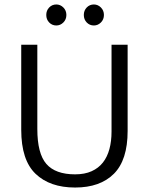

<svg xmlns="http://www.w3.org/2000/svg" viewBox="-20 -830 666 859"><path d="M75 -630H147V-253Q147 -143 187.5 -96.5Q228 -50 316 -50Q359 -50 390 -64Q421 -78 440.5 -103Q460 -128 469.5 -163Q479 -198 479 -241V-630H551V-244Q551 -114 489.5 -52.5Q428 9 316 9Q203 9 139 -52.5Q75 -114 75 -249ZM187 -763Q187 -783 200 -796.5Q213 -810 232 -810Q250 -810 263.5 -796.5Q277 -783 277 -763Q277 -743 263.5 -729.5Q250 -716 232 -716Q213 -716 200 -729.5Q187 -743 187 -763ZM355 -763Q355 -783 368 -796.5Q381 -810 400 -810Q418 -810 431.5 -796.5Q445 -783 445 -763Q445 -743 431.5 -729.5Q418 -716 400 -716Q381 -716 368 -729.5Q355 -743 355 -763Z"/></svg>

Font: Mukta Malar Light
Style: Regular
Weight: 300
Designer: Aadarsh Rajan, Girish Dalvi, Yashodeep Gholap
Foundry: Ek Type
Version: Version 2.538;PS 1.000;hotconv 16.6.51;makeotf.lib2.5.65220;